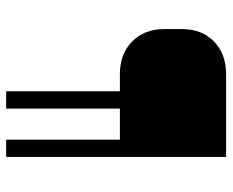

<svg xmlns="http://www.w3.org/2000/svg" viewBox="-84 -656 740 611"><g transform="rotate(90 285.5 -350.0)"><path d="M479 -700V0H424V-362H325V0H270V-362H216Q151 -362 111.5 -401Q72 -440 72 -504V-559Q72 -623 111.5 -661.5Q151 -700 216 -700Z"/></g></svg>

Font: Bai Jamjuree Light
Style: Regular
Weight: 300
Designer: Katatrad Aksorn Co.,Ltd.
Foundry: Cadson Demak Co.,Ltd.
Version: Version 1.000; ttfautohint (v1.6)